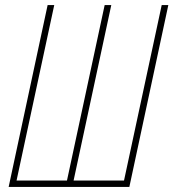

<svg xmlns="http://www.w3.org/2000/svg" viewBox="-20 -734 681 754"><path d="M14 0H488L641 -714H615L467 -25H269L417 -714H391L243 -25H45L193 -714H167Z"/></svg>

Font: Noto Sans ExtraCondensed Thin
Style: Italic
Weight: 100
Width: 2
Italic angle: -12°
Designer: Monotype Design Team
Foundry: Monotype Imaging Inc.
Version: Version 2.013